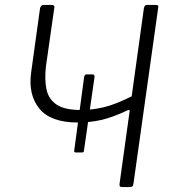

<svg xmlns="http://www.w3.org/2000/svg" viewBox="-20 -762 715 782"><path d="M297 -263Q186 -263 140 -320Q94 -377 107 -468L143 -728Q146 -742 158 -742H190Q196 -742 199.5 -739Q203 -736 201 -729L167 -491Q161 -437 169.5 -397.5Q178 -358 210.5 -336Q243 -314 309 -314Q355 -314 402 -325Q449 -336 517 -370L508 -308Q509 -318 498 -312Q436 -283 390.5 -273Q345 -263 297 -263ZM289 -141Q282 -141 282 -147L323 -451Q325 -454 326.5 -456.5Q328 -459 332 -459H357Q366 -459 365 -448L322 -149Q322 -141 314 -141ZM479 0Q471 0 468.5 -3Q466 -6 467 -14L566 -728Q568 -737 571 -739.5Q574 -742 581 -742H614Q621 -742 623.5 -739.5Q626 -737 624 -728L524 -17Q523 -7 519.5 -3.5Q516 0 505 0Z"/></svg>

Font: Libre Franklin ExtraLight
Style: Italic
Weight: 250
Italic angle: -8°
Designer: Pablo Impallari, Rodrigo Fuenzalida, Nhung Nguyen
Foundry: Impallari Type
Version: Version 3.000